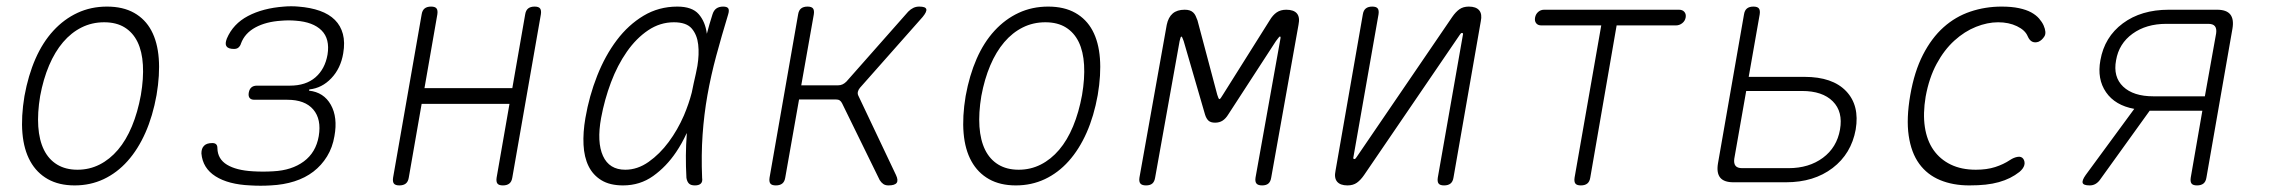

<svg xmlns="http://www.w3.org/2000/svg" viewBox="-20 -581 7240 612"><path d="M218 10Q168 10 132.5 -10Q97 -30 76.5 -67Q56 -104 51.5 -156.5Q47 -209 58 -275Q70 -341 93 -393.5Q116 -446 150 -483Q184 -520 227 -540Q270 -560 321 -560Q372 -560 407.5 -540Q443 -520 462.5 -483.5Q482 -447 486 -395Q490 -343 479 -278Q467 -211 443.5 -158Q420 -105 386.5 -67.5Q353 -30 310.5 -10Q268 10 218 10ZM227 -40Q265 -40 297.5 -56.5Q330 -73 356 -103.5Q382 -134 400.5 -178.5Q419 -223 429 -278Q438 -331 435.5 -374Q433 -417 418.5 -447Q404 -477 377.5 -493.5Q351 -510 312 -510Q273 -510 240 -493.5Q207 -477 181 -446.5Q155 -416 136.5 -372.5Q118 -329 108 -275Q99 -221 102 -177.5Q105 -134 120 -103.5Q135 -73 162 -56.5Q189 -40 227 -40Z M703 -458Q723 -505 770.5 -530Q818 -555 885 -560Q896 -561 908 -561Q920 -561 931 -560Q970 -557 999.5 -546.5Q1029 -536 1047.5 -517.5Q1066 -499 1073 -472.5Q1080 -446 1074 -411Q1066 -363 1036 -331.5Q1006 -300 966 -296L965 -292Q1012 -287 1034.5 -247Q1057 -207 1046 -147Q1040 -111 1022.5 -82.5Q1005 -54 979 -34Q953 -14 918.5 -3Q884 8 843 10Q827 11 810.5 11Q794 11 778 10Q708 7 667 -19Q626 -45 622 -92Q622 -100 624 -106Q626 -112 630.5 -116.5Q635 -121 641.5 -123Q648 -125 657 -125Q661 -125 664 -124Q667 -123 669 -121Q671 -119 672 -116Q673 -113 673 -108Q674 -74 703.5 -56Q733 -38 786 -35Q802 -34 818.5 -34Q835 -34 851 -35Q910 -38 948.5 -66.5Q987 -95 996 -147Q1005 -201 978.5 -232Q952 -263 896 -263H791Q780 -263 775.5 -269Q771 -275 773 -286Q775 -297 781.5 -302.5Q788 -308 799 -308H904Q955 -308 985.5 -334.5Q1016 -361 1024 -407Q1032 -457 1005 -484Q978 -511 923 -515Q912 -516 900 -516Q888 -516 877 -515Q828 -512 794 -493.5Q760 -475 748 -442Q747 -438 744.5 -434.5Q742 -431 739.5 -429Q737 -427 733.5 -426Q730 -425 726 -425Q717 -425 711 -427Q705 -429 702 -433.5Q699 -438 699.5 -444Q700 -450 703 -458Z M1253 10Q1240 10 1235.5 4Q1231 -2 1233 -15L1324 -535Q1326 -548 1333.5 -554Q1341 -560 1354 -560Q1367 -560 1371.5 -554Q1376 -548 1374 -535L1333 -300H1613L1654 -535Q1656 -548 1663.5 -554Q1671 -560 1684 -560Q1697 -560 1701.5 -554Q1706 -548 1704 -535L1613 -15Q1611 -2 1603.5 4Q1596 10 1583 10Q1570 10 1565.5 4Q1561 -2 1563 -15L1604 -250H1324L1283 -15Q1281 -2 1273.5 4Q1266 10 1253 10Z M1966 10Q1924 10 1897 -6.5Q1870 -23 1856 -51.5Q1842 -80 1840 -119.5Q1838 -159 1846 -205Q1858 -275 1883.5 -339.5Q1909 -404 1946 -453Q1983 -502 2031.5 -531Q2080 -560 2139 -560Q2186 -560 2207 -536Q2228 -512 2233 -474V-473Q2241 -504 2251 -535Q2255 -548 2263.5 -554Q2272 -560 2285 -560Q2298 -560 2301.5 -554Q2305 -548 2301 -535Q2280 -466 2263 -403Q2246 -340 2235 -278Q2224 -216 2219.5 -151.5Q2215 -87 2218 -14Q2220 -2 2214 4Q2208 10 2195 10Q2182 10 2176 4Q2170 -2 2168 -14Q2164 -87 2169 -152V-157Q2154 -124 2135 -96Q2104 -50 2062 -20Q2020 10 1966 10ZM1973 -40Q2012 -40 2047.5 -65Q2083 -90 2111.5 -128.5Q2140 -167 2160 -213Q2176 -251 2185 -286Q2191 -316 2198 -346Q2200 -358 2203 -371Q2209 -408 2205.5 -439Q2202 -470 2185 -490Q2168 -510 2128 -510Q2084 -510 2046 -484.5Q2008 -459 1978 -416Q1948 -373 1927.5 -318.5Q1907 -264 1896 -205Q1882 -128 1902 -84Q1922 -40 1973 -40Z M2453 10Q2440 10 2435.5 4Q2431 -2 2433 -15L2524 -535Q2526 -548 2533.5 -554Q2541 -560 2554 -560Q2567 -560 2571.5 -554Q2576 -548 2574 -535L2534 -309H2651Q2659 -309 2665.5 -312Q2672 -315 2678 -321L2875 -544Q2883 -552 2891.5 -556Q2900 -560 2910 -560Q2930 -560 2932.5 -552Q2935 -544 2921 -527L2721 -301Q2716 -295 2714.5 -288.5Q2713 -282 2716 -276L2836 -23Q2844 -6 2838 2Q2832 10 2812 10Q2802 10 2795.5 5.5Q2789 1 2784 -7L2664 -252Q2661 -258 2656.5 -261Q2652 -264 2644 -264H2527L2483 -15Q2481 -2 2473.5 4Q2466 10 2453 10Z M3218 10Q3168 10 3132.5 -10Q3097 -30 3076.5 -67Q3056 -104 3051.5 -156.5Q3047 -209 3058 -275Q3070 -341 3093 -393.5Q3116 -446 3150 -483Q3184 -520 3227 -540Q3270 -560 3321 -560Q3372 -560 3407.5 -540Q3443 -520 3462.5 -483.5Q3482 -447 3486 -395Q3490 -343 3479 -278Q3467 -211 3443.5 -158Q3420 -105 3386.5 -67.5Q3353 -30 3310.5 -10Q3268 10 3218 10ZM3227 -40Q3265 -40 3297.5 -56.5Q3330 -73 3356 -103.5Q3382 -134 3400.5 -178.5Q3419 -223 3429 -278Q3438 -331 3435.5 -374Q3433 -417 3418.5 -447Q3404 -477 3377.5 -493.5Q3351 -510 3312 -510Q3273 -510 3240 -493.5Q3207 -477 3181 -446.5Q3155 -416 3136.5 -372.5Q3118 -329 3108 -275Q3099 -221 3102 -177.5Q3105 -134 3120 -103.5Q3135 -73 3162 -56.5Q3189 -40 3227 -40Z M4032 -15Q4030 -2 4023 4Q4016 10 4003 10Q3990 10 3985 4Q3980 -2 3982 -15L4060 -450Q4063 -463 4061 -464Q4061 -464 4061 -464L4060 -465Q4057 -464 4047 -450L3895 -216Q3887 -203 3877 -196.5Q3867 -190 3853 -190Q3839 -190 3832 -196.5Q3825 -203 3821 -216L3753 -450Q3748 -465 3745.5 -464.5Q3743 -464 3740 -450L3662 -15Q3660 -2 3653 4Q3646 10 3633 10Q3620 10 3615 4Q3610 -2 3612 -15L3699 -502Q3704 -526 3718 -538Q3732 -550 3756 -550Q3765 -550 3771.5 -548Q3778 -546 3783 -541.5Q3788 -537 3791 -530.5Q3794 -524 3797 -516L3860 -279Q3864 -265 3867 -265Q3870 -265 3878 -279L4027 -516Q4037 -533 4049.5 -541.5Q4062 -550 4080 -550Q4104 -550 4114 -538Q4124 -526 4119 -502Z M4237 -37 4324 -535Q4326 -548 4333.5 -554Q4341 -560 4354 -560Q4367 -560 4371.5 -554Q4376 -548 4374 -535L4294 -80Q4293 -77 4294 -75.5Q4295 -74 4297 -74Q4299 -74 4300.5 -75.5Q4302 -77 4304 -80L4609 -527Q4620 -543 4632 -551.5Q4644 -560 4662 -560Q4685 -560 4695 -548Q4705 -536 4700 -513L4613 -15Q4611 -2 4603.5 4Q4596 10 4583 10Q4570 10 4565.5 4Q4561 -2 4563 -15L4643 -470Q4644 -473 4643 -474.5Q4642 -476 4640 -476Q4638 -476 4636.5 -474.5Q4635 -473 4633 -470L4328 -23Q4317 -7 4305 1.5Q4293 10 4275 10Q4252 10 4242 -2Q4232 -14 4237 -37Z M5084 -500H4893Q4882 -500 4876.5 -507Q4871 -514 4873 -525Q4875 -536 4883 -543Q4891 -550 4902 -550H5332Q5343 -550 5349 -543Q5355 -536 5353 -525Q5351 -514 5342 -507Q5333 -500 5322 -500H5133L5049 -15Q5047 -2 5039.5 4Q5032 10 5019 10Q5006 10 5001.5 4Q4997 -2 4999 -15Z M5505 0Q5475 0 5463 -15Q5451 -30 5456 -60L5539 -535Q5541 -548 5548.5 -554Q5556 -560 5569 -560Q5582 -560 5586.5 -554Q5591 -548 5589 -535L5554 -336H5732Q5821 -336 5864.5 -290.5Q5908 -245 5895 -168Q5881 -91 5821.5 -45.5Q5762 0 5673 0ZM5508 -75Q5506 -60 5512 -52.5Q5518 -45 5533 -45H5681Q5746 -45 5790.5 -78Q5835 -111 5845 -168Q5855 -225 5822 -258Q5789 -291 5724 -291H5546Z M6069 -278Q6082 -353 6109.5 -406.5Q6137 -460 6175 -494Q6213 -528 6260.5 -544Q6308 -560 6360 -560Q6392 -560 6415.5 -555Q6439 -550 6454.5 -541.5Q6470 -533 6479.5 -522Q6489 -511 6494 -500Q6504 -477 6496.5 -465Q6489 -453 6478 -448Q6467 -444 6458 -448Q6449 -452 6443 -466Q6435 -485 6409 -497.5Q6383 -510 6349 -510Q6315 -510 6278.5 -495.5Q6242 -481 6209.5 -451.5Q6177 -422 6153 -377.5Q6129 -333 6118 -273Q6109 -219 6115.5 -176Q6122 -133 6143 -103Q6164 -73 6198 -56.5Q6232 -40 6278 -40Q6313 -40 6339.5 -48.5Q6366 -57 6387 -71Q6399 -79 6411 -81Q6423 -83 6429 -75Q6432 -71 6433 -65.5Q6434 -60 6432.5 -54.5Q6431 -49 6427 -43.5Q6423 -38 6417 -33Q6403 -22 6387 -14Q6371 -6 6351.5 -0.5Q6332 5 6309 7.5Q6286 10 6257 10Q6205 10 6164 -7Q6123 -24 6097.5 -59Q6072 -94 6064 -148.5Q6056 -203 6069 -278Z M6641 10Q6621 10 6618.5 2Q6616 -6 6628 -23L6783 -234Q6722 -245 6693 -287Q6664 -329 6675 -389Q6688 -463 6746.5 -506.5Q6805 -550 6893 -550H7047Q7077 -550 7089 -535Q7101 -520 7096 -490L7013 -15Q7011 -2 7003.5 4Q6996 10 6983 10Q6970 10 6965.5 4Q6961 -2 6963 -15L7000 -228H6832L6673 -7Q6667 1 6659 5.5Q6651 10 6641 10ZM7044 -475Q7046 -490 7040 -497.5Q7034 -505 7019 -505H6885Q6821 -505 6777.5 -473.5Q6734 -442 6725 -389Q6715 -336 6747.5 -305Q6780 -274 6844 -274H7008Z"/></svg>

Font: Maple Mono NL Thin
Style: Italic
Weight: 250
Italic angle: -10°
Monospace: yes
Designer: subframe7536
Version: Version 7.000